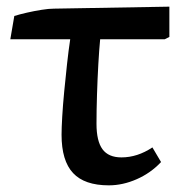

<svg xmlns="http://www.w3.org/2000/svg" viewBox="-20 -543 559 577"><path d="M307 14Q234 14 199.5 -23Q165 -60 165 -138Q165 -158 167 -192.5Q169 -227 173 -268.5Q177 -310 181.5 -351Q186 -392 191 -425H11L23 -495Q39 -500 61 -505Q83 -510 105 -513.5Q127 -517 142 -517L489 -523V-432L475 -425H281Q278 -394 275.5 -350Q273 -306 271.5 -258.5Q270 -211 270 -171Q270 -119 288 -94.5Q306 -70 345 -70Q393 -70 438 -100L464 -56Q433 -23 391 -4.5Q349 14 307 14Z"/></svg>

Font: Literata Medium
Style: Regular
Weight: 500
Designer: Latin by Veronika Burian and Jose Scaglione. Greek by Irene Vlachou. Cyrillic by Vera Evstafieva.
Foundry: TypeTogether
Version: Version 3.103; ttfautohint (v1.8.4.7-5d5b);gftools[0.9.29]